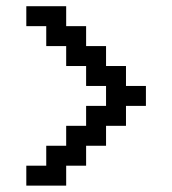

<svg xmlns="http://www.w3.org/2000/svg" viewBox="-20 -582 540 602"><path d="M62.5 -562.5H187.5V-500H250V-437.5H312.5V-375H375V-312.5H437.5V-250H375V-187.5H312.5V-125H250V-62.5H187.5V0H62.5V-62.5H125V-125H187.5V-187.5H250V-250H312.5V-312.5H250V-375H187.5V-437.5H125V-500H62.5Z"/></svg>

Font: NeoDunggeunmo Code
Style: Regular
Weight: 400
Monospace: yes
Version: Version 1.600